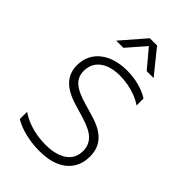

<svg xmlns="http://www.w3.org/2000/svg" viewBox="-280 -1058 1177 1177"><g transform="rotate(45 308.5 -469.0)"><path d="M301 15Q240 15 181.2 1.2Q122.5 -12.5 78 -39V-102Q108 -81.5 143.5 -67.5Q179 -53.5 219 -46.2Q259 -39 302 -39Q387.5 -39 439.2 -73.8Q491 -108.5 491 -176Q491 -224 459 -258.2Q427 -292.5 342 -318L258 -343Q174 -368 133 -411.2Q92 -454.5 92 -521Q92 -566.5 109.5 -602.2Q127 -638 159.2 -663.2Q191.5 -688.5 235.8 -701.8Q280 -715 333 -715Q389.5 -715 438.8 -701.5Q488 -688 525 -664.5V-604Q498.5 -622.5 465.5 -635.5Q432.5 -648.5 396 -655.2Q359.5 -662 322 -662Q270 -662 230.2 -646.2Q190.5 -630.5 168.2 -600Q146 -569.5 146 -525Q146 -494 159.2 -469.8Q172.5 -445.5 204.5 -426Q236.5 -406.5 293 -390L384 -363Q464.5 -339 504.8 -294.8Q545 -250.5 545 -180Q545 -122 517.2 -78Q489.5 -34 435 -9.5Q380.5 15 301 15ZM156 -797 291 -953H354L480 -797H420L321 -915L218 -797Z"/></g></svg>

Font: Geologica-Sharp
Style: Regular
Weight: 100
Designer: Sindre Bremnes, Frode Helland
Foundry: Monokrom Skriftforlag AS
Version: Version 1.010;gftools[0.9.28]